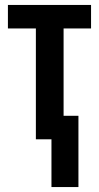

<svg xmlns="http://www.w3.org/2000/svg" viewBox="-20 -563 400 776"><path d="M348 -543V-448H237V-95H297V193H188V0H125V-448H12V-543Z"/></svg>

Font: Noto Sans Display ExtraCondensed SemiBold
Style: Regular
Weight: 600
Width: 2
Designer: Monotype Design Team
Foundry: Monotype Imaging Inc.
Version: Version 2.003